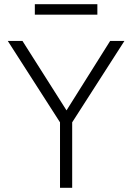

<svg xmlns="http://www.w3.org/2000/svg" viewBox="-20 -895 630 915"><path d="M266 0V-312L17 -700H87L297 -369L505 -700H573L324 -312V0ZM146 -825V-875H444V-825Z"/></svg>

Font: Geologica Roman Thin
Style: Regular
Weight: 250
Designer: Sindre Bremnes, Frode Helland
Foundry: Monokrom Skriftforlag AS
Version: Version 1.010;gftools[0.9.28]